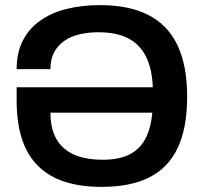

<svg xmlns="http://www.w3.org/2000/svg" viewBox="-20 -718 796 750"><path d="M377 12Q296 12 234.5 -7.5Q173 -27 130.5 -68Q88 -109 66.5 -173Q45 -237 45 -326V-377H577Q574 -450 550 -497.5Q526 -545 480.5 -568.5Q435 -592 365 -592Q325 -592 291 -584Q257 -576 231.5 -558.5Q206 -541 191.5 -514Q177 -487 177 -448H45Q45 -512 69 -559Q93 -606 136.5 -637Q180 -668 239.5 -683Q299 -698 371 -698Q484 -698 559.5 -659.5Q635 -621 673 -542Q711 -463 711 -339Q711 -219 674.5 -141Q638 -63 564 -25.5Q490 12 377 12ZM381 -94Q443 -94 483.5 -113.5Q524 -133 546.5 -173.5Q569 -214 575 -278H177Q177 -228 191.5 -193Q206 -158 233 -136Q260 -114 297.5 -104Q335 -94 381 -94Z"/></svg>

Font: Archivo SemiBold SemiBold
Style: Regular
Weight: 600
Version: Version 2.001